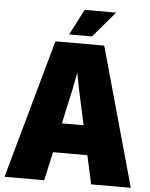

<svg xmlns="http://www.w3.org/2000/svg" viewBox="-60 -954 786 1003"><g transform="rotate(5 333.0 -452.5)"><path d="M205 -728H461L664 0H456L423 -150H243L210 0H2ZM316 -487 276 -304H390L350 -487L334 -570H332ZM273 -770 343 -905H508L393 -770Z"/></g></svg>

Font: Murecho Black
Style: Regular
Weight: 900
Designer: Neil Summerour
Foundry: Positype
Version: Version 1.010; ttfautohint (v1.8.3)